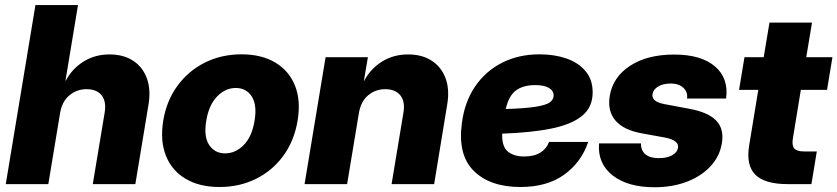

<svg xmlns="http://www.w3.org/2000/svg" viewBox="-20 -748 3402 780"><path d="M224.1 -288.6 176.3 0H3.4L124 -727.5H296.9L246.1 -420.9H247.6Q273.4 -469.2 319.6 -498Q365.7 -526.9 424.8 -526.9Q481.4 -526.9 520.5 -501.5Q559.6 -476.1 576.4 -430.4Q593.3 -384.8 583.5 -324.2L529.8 0H356.9L405.3 -291Q412.6 -335.9 392.8 -360.8Q373 -385.7 331.5 -385.7Q292 -385.7 262 -360.8Q231.9 -335.9 224.1 -288.6Z M871.6 11.7Q790.5 11.7 734.4 -21.5Q678.2 -54.7 654.1 -115.2Q629.9 -175.8 643.1 -257.8Q656.7 -339.4 701.2 -399.9Q745.6 -460.4 812.7 -493.9Q879.9 -527.3 960.9 -527.3Q1042.5 -527.3 1098.4 -493.9Q1154.3 -460.4 1178.5 -399.9Q1202.6 -339.4 1189 -257.8Q1175.3 -175.8 1131.1 -115.2Q1086.9 -54.7 1020 -21.5Q953.1 11.7 871.6 11.7ZM894.5 -125Q937 -125 970.5 -159.2Q1003.9 -193.4 1014.2 -257.8Q1024.9 -321.8 1002.7 -356.2Q980.5 -390.6 938 -390.6Q895.5 -390.6 862.1 -356.2Q828.6 -321.8 817.9 -257.8Q807.1 -193.4 829.6 -159.2Q852.1 -125 894.5 -125Z M1438 -288.6 1390.1 0H1217.3L1302.7 -515.6H1474.6L1458 -418L1460 -420.9Q1485.8 -469.2 1532.2 -498Q1578.6 -526.9 1638.2 -526.9Q1694.3 -526.9 1733.6 -501.5Q1772.9 -476.1 1790 -430.4Q1807.1 -384.8 1796.9 -324.2L1743.7 0H1570.8L1619.1 -291Q1626.5 -335.9 1606.2 -360.8Q1585.9 -385.7 1544.9 -385.7Q1505.4 -385.7 1475.6 -360.8Q1445.8 -335.9 1438 -288.6Z M2094.2 11.7Q1971.2 11.7 1905 -53.5Q1838.9 -118.7 1856.4 -248Q1867.7 -335 1910.6 -397.5Q1953.6 -460 2020.8 -493.7Q2087.9 -527.3 2171.9 -527.3Q2231.9 -527.3 2280.8 -510.5Q2329.6 -493.7 2358.6 -459.2Q2387.7 -424.8 2387.7 -373Q2387.7 -311.5 2343.5 -276.4Q2299.3 -241.2 2217 -225.1Q2134.8 -209 2020.5 -205.1Q2020 -201.7 2020 -198.7Q2020 -149.9 2044.7 -131.1Q2069.3 -112.3 2108.4 -112.3Q2151.4 -112.3 2176.3 -128.7Q2201.2 -145 2210.4 -171.4H2369.6Q2341.8 -88.9 2272.2 -38.6Q2202.6 11.7 2094.2 11.7ZM2034.7 -305.2Q2115.2 -307.6 2157.2 -314.5Q2199.2 -321.3 2214.1 -332.5Q2229 -343.8 2229 -359.9Q2229 -379.9 2209.5 -391.1Q2189.9 -402.3 2154.8 -402.3Q2104.5 -402.3 2075.4 -380.1Q2046.4 -357.9 2034.7 -305.2Z M2929.7 -347.7H2771Q2774.9 -373.5 2756.3 -391.1Q2737.8 -408.7 2705.6 -408.7Q2673.3 -408.7 2653.6 -396.5Q2633.8 -384.3 2630.9 -366.2Q2625.5 -335.4 2678.2 -325.2L2779.8 -306.2Q2857.4 -292 2889.9 -257.8Q2922.4 -223.6 2912.6 -166Q2903.8 -112.8 2866.5 -72.5Q2829.1 -32.2 2770.5 -9.8Q2711.9 12.7 2639.2 12.7Q2530.3 12.7 2468.8 -35.4Q2407.2 -83.5 2413.6 -165.5H2584Q2583 -138.2 2601.3 -121.8Q2619.6 -105.5 2655.8 -105.5Q2689.5 -105.5 2710.4 -117.2Q2731.4 -128.9 2734.4 -147.5Q2739.7 -178.2 2679.7 -189.5L2588.4 -206.1Q2514.2 -219.2 2480.7 -257.8Q2447.3 -296.4 2457 -357.9Q2469.7 -435.1 2539.6 -480.7Q2609.4 -526.4 2718.8 -526.4Q2828.1 -526.4 2884.5 -478.3Q2940.9 -430.2 2929.7 -347.7Z M3361.8 -515.6 3339.8 -382.8H3233.4L3201.2 -186.5Q3196.3 -157.7 3206.5 -145.3Q3216.8 -132.8 3246.6 -132.8H3298.3L3276.4 0H3180.2Q3086.9 0 3048.6 -38.3Q3010.3 -76.7 3023.4 -156.7L3060.5 -382.8H2982.4L3004.4 -515.6H3082.5L3106 -656.2H3278.8L3255.4 -515.6Z"/></svg>

Font: Inter Display Extra Bold
Style: Italic
Weight: 800
Italic angle: -9.39999°
Designer: Rasmus Andersson
Foundry: rsms
Version: Version 4.000;git-4fc901f